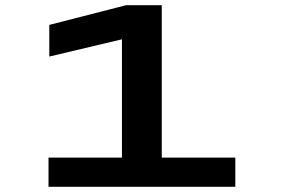

<svg xmlns="http://www.w3.org/2000/svg" viewBox="-20 -720 1140 740"><path d="M167 0V-112.5H450V-568.5L170 -502V-624L466 -700H603.5V-112.5H887V0Z"/></svg>

Font: Trispace Expanded SemiBold
Style: Regular
Weight: 600
Width: 7
Designer: Tyler Finck
Foundry: Etcetera Type Company
Version: Version 1.210; ttfautohint (v1.8.3)